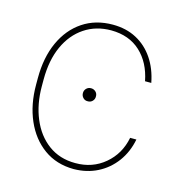

<svg xmlns="http://www.w3.org/2000/svg" viewBox="-89 -633 683 724"><g transform="rotate(15 252.5 -271.0)"><path d="M221.7 -274.4Q221.7 -285.2 229 -292.5Q236.3 -299.8 247.1 -299.8Q257.8 -299.8 265.4 -292.5Q272.9 -285.2 272.5 -274.4Q272.9 -263.7 265.4 -256.1Q257.8 -248.5 247.1 -249Q236.3 -248.5 229 -256.1Q221.7 -263.7 221.7 -274.4ZM261.7 11.7Q194.3 11.2 145.3 -24.2Q96.2 -59.6 69.6 -120.8Q43 -182.1 43 -258.8V-285.2Q43 -365.2 70.3 -425.5Q97.7 -485.8 147.7 -519.3Q197.8 -552.7 264.6 -552.7Q316.9 -552.7 357.2 -531.2Q397.5 -509.8 424.1 -470.5Q450.7 -431.2 460.9 -377.9H436.5Q422.9 -447.8 378.7 -488.8Q334.5 -529.8 264.6 -530.3Q205.1 -530.3 160.2 -500.2Q115.2 -470.2 90.3 -415.5Q65.4 -360.8 65.4 -285.2V-258.8Q65.4 -189.5 88.9 -133.3Q112.3 -77.1 156.5 -44.4Q200.7 -11.7 261.7 -11.7Q328.6 -11.2 376.7 -51.8Q424.8 -92.3 437.5 -157.2H461.9Q452.1 -106.9 424.1 -68.8Q396 -30.8 354.5 -9.8Q313 11.2 261.7 11.7Z"/></g></svg>

Font: Inter Tight Thin
Style: Regular
Weight: 250
Designer: Rasmus Andersson
Foundry: rsms
Version: Version 3.004